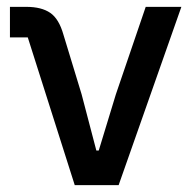

<svg xmlns="http://www.w3.org/2000/svg" viewBox="-20 -540 563 560"><path d="M326 0H198L61 -431H9V-520H57Q101 -520 126.5 -502.5Q152 -485 165 -439L218 -265L261 -101H268L318 -265L405 -520H509Z"/></svg>

Font: IBM Plex Sans Medium
Style: Regular
Weight: 500
Designer: Mike Abbink, Paul van der Laan, Pieter van Rosmalen
Foundry: Bold Monday
Version: Version 3.201